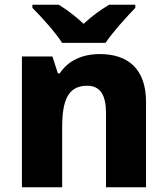

<svg xmlns="http://www.w3.org/2000/svg" viewBox="-20 -786 703 806"><path d="M241 -606H423C453 -651 513 -717 548 -753V-766H438C403 -745 366 -719 331 -686C296 -719 262 -744 227 -766H116V-753C153 -716 212 -651 241 -606ZM399 -559C326 -559 266 -532 231 -478H223L200 -549H72V0H241V-250C241 -363 264 -426 346 -426C401 -426 425 -387 425 -311V0H593V-358C593 -499 515 -559 399 -559Z"/></svg>

Font: Noto Sans Bengali UI ExtraBold
Style: Regular
Weight: 800
Designer: Jelle Bosma - Monotype Design Team
Foundry: Monotype Imaging Inc.
Version: Version 2.003